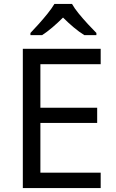

<svg xmlns="http://www.w3.org/2000/svg" viewBox="-20 -964 596 984"><path d="M496 0H97V-714H496V-635H187V-412H478V-334H187V-79H496ZM349 -944Q361 -922 383.5 -894.5Q406 -867 430.5 -840.5Q455 -814 474 -795V-784H412Q386 -800 358 -823.5Q330 -847 303 -874Q276 -847 249 -824Q222 -801 196 -784H136V-795Q155 -815 178.5 -841Q202 -867 224 -894.5Q246 -922 259 -944Z"/></svg>

Font: Noto Sans Lao UI
Style: Regular
Weight: 400
Designer: Monotype Design Team
Foundry: Monotype Imaging Inc.
Version: Version 2.000